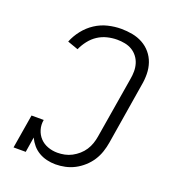

<svg xmlns="http://www.w3.org/2000/svg" viewBox="-136 -849 872 962"><g transform="rotate(20 300.0 -367.5)"><path d="M268 8Q244 8 221 2.5Q198 -3 178.5 -14.5Q159 -26 144.5 -43Q130 -60 120 -81L107 0H42L72 -181H137Q132 -154 139.5 -129Q147 -104 164 -86Q181 -68 205.5 -59Q230 -50 257 -50Q276 -50 295.5 -54Q315 -58 333 -67.5Q351 -77 367 -91Q383 -105 394 -122Q405 -139 411.5 -158Q418 -177 421 -196L475 -522Q479 -543 479 -564.5Q479 -586 473 -605.5Q467 -625 454.5 -641Q442 -657 425 -667Q408 -677 387.5 -681Q367 -685 346 -685Q320 -685 293.5 -678.5Q267 -672 244 -657Q221 -642 203.5 -619.5Q186 -597 175 -572L118 -592Q131 -625 154.5 -655Q178 -685 209.5 -705.5Q241 -726 276.5 -734.5Q312 -743 346 -743Q377 -743 406.5 -737.5Q436 -732 461.5 -718Q487 -704 505.5 -682Q524 -660 533.5 -632.5Q543 -605 543.5 -574Q544 -543 538 -512L485 -187Q481 -162 472.5 -136.5Q464 -111 449.5 -88.5Q435 -66 414 -47Q393 -28 369 -15.5Q345 -3 319 2.5Q293 8 268 8Z"/></g></svg>

Font: Iosevka Etoile Light
Style: Italic
Weight: 300
Italic angle: -9°
Designer: Belleve Invis
Foundry: Belleve Invis
Version: Version 22.1.2; ttfautohint (v1.8.4)